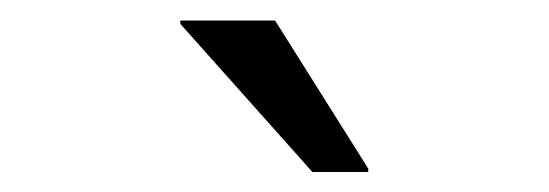

<svg xmlns="http://www.w3.org/2000/svg" viewBox="-20 -736 540 189"><path d="M287.5 -566.7 157.5 -712.5V-715.8H250.8L342.5 -570V-566.7Z"/></svg>

Font: Funnel Display Light Light
Style: Regular
Weight: 300
Version: Version 1.000